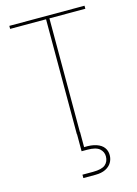

<svg xmlns="http://www.w3.org/2000/svg" viewBox="-139 -774 786 1100"><g transform="rotate(-15 254.0 -224.0)"><path d="M243 0V-682H30V-700H476V-682H263V0ZM214 252V232H277Q329 232 350 214Q371 196 371 165Q371 138 350 119.5Q329 101 277 101H244V-8H264V82Q308 80 337 90Q366 100 380 119Q394 138 394 164Q394 188 382 208Q370 228 346 240Q322 252 286 252Z"/></g></svg>

Font: DM Sans 24pt Thin
Style: Regular
Weight: 250
Designer: Colophon Foundry, Jonny Pinhorn
Foundry: Colophon Foundry
Version: Version 4.004;gftools[0.9.30]